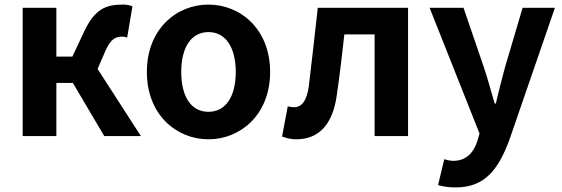

<svg xmlns="http://www.w3.org/2000/svg" viewBox="-20 -594 2455 838"><path d="M79 0H226V-232H298L435 0H595L406 -293L440 -372C464 -426 486 -434 514 -434C522 -434 528 -432 535 -430L558 -566C546 -572 531 -574 516 -574C440 -574 393 -553 347 -456L296 -347H226V-560H79Z M890 14C1030 14 1159 -94 1159 -280C1159 -466 1030 -574 890 -574C749 -574 621 -466 621 -280C621 -94 749 14 890 14ZM890 -106C813 -106 771 -174 771 -280C771 -385 813 -454 890 -454C966 -454 1009 -385 1009 -280C1009 -174 966 -106 890 -106Z M1273 14C1374 14 1433 -54 1450 -179C1463 -267 1473 -356 1483 -444H1615V0H1761V-560H1367C1354 -446 1342 -332 1328 -219C1319 -152 1296 -126 1263 -126C1252 -126 1244 -128 1236 -130L1211 2C1231 9 1249 14 1273 14Z M1969 224C2094 224 2154 149 2203 17L2402 -560H2261L2184 -300C2170 -248 2156 -194 2144 -142H2139C2123 -196 2109 -250 2092 -300L2003 -560H1855L2073 -11L2063 23C2047 72 2015 108 1958 108C1945 108 1929 104 1919 101L1892 214C1914 220 1936 224 1969 224Z"/></svg>

Font: Noto Sans TC
Style: Bold
Weight: 700
Designer: Ryoko NISHIZUKA 西塚涼子 (kana, bopomofo & ideographs); Paul D. Hunt (Latin, Greek & Cyrillic); Sandoll Communications 산돌커뮤니
Foundry: Adobe
Version: Version 2.004;hotconv 1.0.118;makeotfexe 2.5.65603